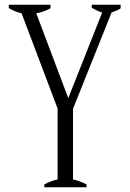

<svg xmlns="http://www.w3.org/2000/svg" viewBox="-20 -790 549 810"><path d="M167 -12C167 -12 167 0 167 0C167 0 345 0 345 0C345 0 345 -12 345 -12C326 -22 307 -29 288 -33C288 -33 288 -331 288 -331C288 -331 451 -738 451 -738C465 -742 478 -747 489 -755C489 -755 489 -770 489 -770C489 -770 367 -770 367 -770C367 -770 367 -757 367 -757C383 -748 398 -741 411 -737C411 -737 268 -376 268 -376C268 -376 133 -734 133 -734C153 -737 172 -744 193 -755C193 -755 193 -770 193 -770C193 -770 17 -770 17 -770C17 -770 17 -756 17 -756C35 -745 53 -738 71 -734C71 -734 223 -332 223 -332C223 -332 223 -33 223 -33C207 -30 188 -23 167 -12Z"/></svg>

Font: BUSH 25 TRIRONG 0515 A
Style: Regular
Weight: 400
Designer: Katatrad Team
Foundry: CadsonDemak